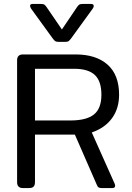

<svg xmlns="http://www.w3.org/2000/svg" viewBox="-20 -957 673 977"><path d="M247 -763 139 -912Q133 -921 133 -927Q133 -937 146 -937H186Q200 -937 205 -934Q210 -931 217 -921L295 -807L372 -921Q379 -931 384 -934Q389 -937 403 -937H443Q457 -937 457 -926Q457 -920 451 -912L343 -763Q334 -751 329 -747.5Q324 -744 312 -744H278Q266 -744 261 -747.5Q256 -751 247 -763ZM67 -30V-650Q67 -680 97 -680H365Q469 -680 527.5 -628Q586 -576 586 -475Q586 -405 550 -355.5Q514 -306 447 -283L564 -21Q566 -15 566 -12Q566 0 551 0H498Q487 0 481.5 -3.5Q476 -7 472 -18L361 -272H158V-30Q158 -15 151 -7.5Q144 0 128 0H97Q67 0 67 -30ZM338 -344Q420 -344 458 -374.5Q496 -405 496 -475Q496 -544 462.5 -575.5Q429 -607 358 -607H158V-344Z"/></svg>

Font: Mitr Light
Style: Regular
Weight: 300
Designer: Thanarat Vachiruckul
Foundry: Cadson Demak
Version: Version 1.002